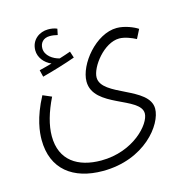

<svg xmlns="http://www.w3.org/2000/svg" viewBox="-104 -565 845 890"><g transform="rotate(-15 318.5 -120.0)"><path d="M127 -264C177 -277 243 -297 287 -313L277 -344C260 -338 243 -332 223 -326C193 -333 157 -356 157 -392C157 -417 173 -438 205 -438C218 -438 230 -436 242 -433L248 -462C235 -468 219 -470 205 -470C164 -470 123 -442 123 -391C123 -357 147 -327 180 -313C162 -308 144 -303 119 -297ZM44 17C44 159 140 230 282 230C483 230 590 89 590 13C590 -93 365 -105 365 -196C365 -246 439 -344 513 -344C539 -344 571 -331 592 -320L614 -363C595 -376 552 -394 514 -394C414 -394 315 -272 315 -190C315 -64 538 -59 538 22C538 73 442 181 287 181C176 181 94 130 94 13C94 -39 111 -99 143 -164L101 -182C50 -87 44 -18 44 17Z"/></g></svg>

Font: Noto Sans Arabic UI XCn Lt
Style: Regular
Weight: 300
Width: 2
Designer: Monotype Design Team, Nadine Chahine and Nizar Qandah
Foundry: Monotype Imaging Inc.
Version: Version 2.010